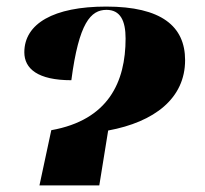

<svg xmlns="http://www.w3.org/2000/svg" viewBox="-20 -569 623 584"><path d="M136 -173 100 -5H282L309 -172C450 -198 543 -270 543 -386C543 -489 471 -549 303 -549C143 -549 54 -497 54 -410C54 -360 95 -325 197 -325C220 -500 256 -539 304 -539C346 -539 362 -506 362 -452C362 -320 310 -204 136 -173Z"/></svg>

Font: Noto Serif Display ExtraBold
Style: Italic
Weight: 800
Italic angle: -12°
Designer: Monotype Design Team
Foundry: Monotype Imaging Inc.
Version: Version 2.009